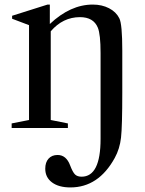

<svg xmlns="http://www.w3.org/2000/svg" viewBox="-20 -560 636 840"><path d="M202 -35 277 -20V0H31V-20L107 -35V-450L33 -478V-491L188 -540H198V-455Q288 -540 386 -540Q426 -540 457 -524Q488 -508 502 -480Q515 -455 515 -338V-155Q515 -7 509.5 42Q504 91 482 131Q411 260 288 260Q237 260 207.5 238Q178 216 178 178Q178 150 192.5 134Q207 118 232 118Q270 118 287 164Q298 193 308 203Q318 213 337 213Q420 213 420 48V-328Q420 -410 408 -439Q389 -485 330 -485Q255 -485 202 -423Z"/></svg>

Font: Libre Caslon Text
Style: Regular
Weight: 400
Designer: Pablo Impallari, Rodrigo Fuenzalida
Foundry: Pablo Impallari, Rodrigo Fuenzalida
Version: Version 1.002